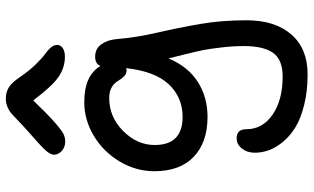

<svg xmlns="http://www.w3.org/2000/svg" viewBox="-227 -581 1068 654"><g transform="rotate(-90 307.0 -254.0)"><path d="M151.9 -565.9Q132.8 -565.9 119.9 -577.6Q106.9 -589.4 106.9 -604Q106.9 -615.7 121.3 -632.1Q135.7 -648.4 188 -693.8Q204.1 -708 223.9 -727.1Q243.7 -746.1 251 -752Q258.3 -757.8 270.5 -762.9Q282.7 -768.1 297.9 -768.1Q320.8 -768.1 337.4 -757.3Q354 -746.6 373 -717.8Q393.1 -688.5 415 -666Q437 -643.6 450.2 -634.3Q463.4 -625 472.2 -614.7Q481 -604.5 481 -592.8Q481 -581.5 470 -574.2Q459 -566.9 440.9 -566.9Q403.8 -566.9 372.1 -588.6Q340.3 -610.4 292 -674.8Q244.1 -625 216.3 -600.8Q188.5 -576.7 176.8 -571.3Q165 -565.9 151.9 -565.9ZM380.9 259.8Q323.2 259.8 276.4 248Q229.5 236.3 200 218Q170.4 199.7 150.4 175.3Q130.4 150.9 122.1 127.2Q113.8 103.5 113.8 80.1Q113.8 54.2 127.9 36.1Q142.1 18.1 163.1 18.1Q193.8 18.1 193.8 50.8Q193.8 106.4 243.7 140.6Q293.5 174.8 373 174.8Q430.7 174.8 453.9 142.3Q477.1 109.9 477.1 42Q477.1 4.9 472.2 -35.2Q467.3 -75.2 463.9 -93.3Q460.4 -111.3 448.5 -159.7Q436.5 -208 435.1 -213.9Q406.7 -147 354.7 -114Q302.7 -81.1 235.8 -81.1Q149.4 -81.1 100.1 -127.9Q50.8 -174.8 50.8 -262.2Q50.8 -324.7 83.7 -380.1Q116.7 -435.5 171.1 -468.3Q225.6 -501 286.1 -501Q377 -501 409.2 -445.8Q416.5 -463.9 440.9 -463.9Q468.3 -463.9 483.4 -442.4Q498.5 -420.9 501 -389.2Q506.3 -324.2 522.9 -252Q539.6 -179.7 552.2 -106.9Q564.9 -34.2 564.9 51.8Q564.9 148.9 516.6 204.3Q468.3 259.8 380.9 259.8ZM140.1 -261.2Q140.1 -166 235.8 -166Q302.2 -166 346.7 -212.9Q391.1 -259.8 401.9 -358.9Q399.9 -356.9 395 -356.9Q384.3 -356.9 376.7 -363Q369.1 -369.1 363.8 -377.9Q358.4 -386.7 351.6 -395.3Q344.7 -403.8 331.8 -409.9Q318.8 -416 299.8 -416Q235.8 -416 188 -368.7Q140.1 -321.3 140.1 -261.2Z"/></g></svg>

Font: Shantell Sans Normal
Style: Regular
Weight: 400
Designer: Stephen Nixon, Anya Danilova, Shantell Martin
Foundry: Arrow Type
Version: Version 1.006;[559af2be0]